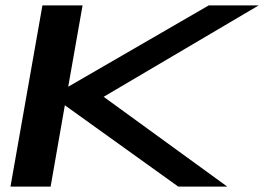

<svg xmlns="http://www.w3.org/2000/svg" viewBox="-20 -695 984 715"><path d="M19 0H168.5L221.5 -303L644 0H826.5L366 -334.5L943.5 -675H757.5L234 -372L287.5 -675H138Z"/></svg>

Font: Anybody ExtraExpanded Medium
Style: Italic
Weight: 500
Width: 8
Italic angle: -10°
Version: Version 1.113;gftools[0.9.25]